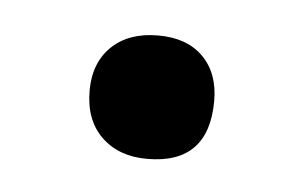

<svg xmlns="http://www.w3.org/2000/svg" viewBox="-26 -306 261 172"><g transform="rotate(5 104.5 -219.5)"><path d="M110.6 -164Q85 -164 69.5 -179Q54 -194 54 -220.5Q54 -245.5 69.3 -260.3Q84.7 -275 111 -275Q137 -275 151.5 -260.4Q166 -245.8 166 -221Q166 -164 110.6 -164Z"/></g></svg>

Font: Cormorant Infant Light
Style: Italic
Weight: 300
Italic angle: -10°
Designer: Christian Thalmann (Catharsis Fonts)
Foundry: Catharsis Fonts
Version: Version 4.001